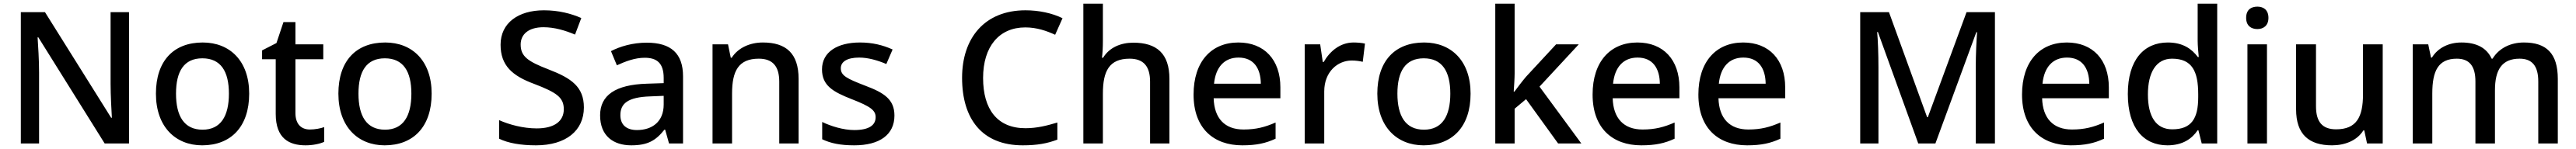

<svg xmlns="http://www.w3.org/2000/svg" viewBox="-20 -780 13976 810"><path d="M680 0V-714H580V-325C580 -263 585 -175 587 -140H583L224 -714H93V0H192V-385C192 -455 187 -530 184 -577H188L548 0Z M1332 -271C1332 -449 1227 -549 1080 -549C922 -549 826 -449 826 -271C826 -91 932 10 1077 10C1233 10 1332 -91 1332 -271ZM935 -271C935 -392 978 -463 1078 -463C1178 -463 1222 -392 1222 -271C1222 -149 1178 -75 1079 -75C979 -75 935 -149 935 -271Z M1661 -76C1615 -76 1583 -105 1583 -165V-458H1734V-539H1583V-660H1518L1480 -546L1402 -506V-458H1476V-161C1476 -27 1549 10 1638 10C1677 10 1716 2 1739 -9V-89C1720 -82 1689 -76 1661 -76Z M2322 -271C2322 -449 2217 -549 2070 -549C1912 -549 1816 -449 1816 -271C1816 -91 1922 10 2067 10C2223 10 2322 -91 2322 -271ZM1925 -271C1925 -392 1968 -463 2068 -463C2168 -463 2212 -392 2212 -271C2212 -149 2168 -75 2069 -75C1969 -75 1925 -149 1925 -271Z M3148 -196C3148 -308 3080 -355 2958 -402C2844 -446 2805 -473 2805 -538C2805 -593 2847 -632 2929 -632C2989 -632 3048 -614 3100 -592L3134 -682C3079 -706 3012 -724 2931 -724C2792 -724 2696 -655 2696 -537C2696 -424 2759 -368 2878 -324C3001 -277 3039 -250 3039 -186C3039 -122 2989 -82 2892 -82C2818 -82 2741 -103 2688 -127V-26C2737 -2 2805 10 2888 10C3051 10 3148 -70 3148 -196Z M3489 -548C3413 -548 3345 -528 3295 -502L3327 -425C3373 -446 3424 -466 3478 -466C3543 -466 3581 -438 3581 -356V-328L3490 -325C3319 -320 3236 -262 3236 -153C3236 -41 3308 10 3405 10C3495 10 3538 -16 3585 -75H3589L3610 0H3686V-365C3686 -490 3620 -548 3489 -548ZM3508 -256 3581 -259V-212C3581 -118 3518 -73 3436 -73C3383 -73 3346 -98 3346 -154C3346 -217 3386 -252 3508 -256Z M4119 -549C4050 -549 3985 -521 3950 -466H3945L3930 -539H3846V0H3952V-272C3952 -394 3987 -461 4097 -461C4173 -461 4208 -419 4208 -336V0H4313V-351C4313 -490 4245 -549 4119 -549Z M4833 -152C4833 -240 4776 -276 4675 -314C4574 -353 4542 -369 4542 -409C4542 -445 4577 -467 4642 -467C4690 -467 4742 -452 4789 -432L4823 -511C4770 -535 4713 -549 4646 -549C4523 -549 4440 -497 4440 -403C4440 -315 4499 -281 4601 -241C4704 -201 4731 -180 4731 -143C4731 -100 4696 -73 4615 -73C4556 -73 4488 -94 4441 -117V-23C4487 -1 4539 10 4615 10C4753 10 4833 -48 4833 -152Z M5543 -631C5606 -631 5659 -612 5705 -591L5745 -681C5688 -709 5616 -724 5544 -724C5322 -724 5200 -573 5200 -357C5200 -134 5308 10 5529 10C5607 10 5662 0 5717 -21V-114C5661 -97 5606 -83 5544 -83C5390 -83 5314 -187 5314 -356C5314 -527 5401 -631 5543 -631Z M5964 -558V-760H5858V0H5964V-271C5964 -393 5998 -461 6109 -461C6185 -461 6220 -419 6220 -336V0H6325V-351C6325 -489 6256 -548 6129 -548C6061 -548 5999 -522 5965 -466H5959C5962 -489 5964 -522 5964 -558Z M6699 -549C6553 -549 6456 -446 6456 -266C6456 -83 6564 10 6720 10C6797 10 6847 -1 6901 -26V-114C6844 -89 6795 -76 6727 -76C6625 -76 6568 -137 6565 -246H6927V-305C6927 -455 6840 -549 6699 -549ZM6700 -467C6782 -467 6820 -409 6821 -325H6567C6576 -415 6623 -467 6700 -467Z M7324 -549C7251 -549 7195 -501 7162 -443H7157L7143 -539H7059V0H7165V-283C7165 -390 7238 -451 7314 -451C7336 -451 7357 -448 7374 -444L7386 -543C7369 -547 7344 -549 7324 -549Z M7959 -271C7959 -449 7854 -549 7707 -549C7549 -549 7453 -449 7453 -271C7453 -91 7559 10 7704 10C7860 10 7959 -91 7959 -271ZM7562 -271C7562 -392 7605 -463 7705 -463C7805 -463 7849 -392 7849 -271C7849 -149 7805 -75 7706 -75C7606 -75 7562 -149 7562 -271Z M8198 -381V-760H8093V0H8198V-189L8260 -241L8434 0H8560L8333 -309L8546 -539H8423L8260 -363C8242 -342 8210 -300 8197 -282H8193C8195 -311 8198 -355 8198 -381Z M8864 -549C8718 -549 8621 -446 8621 -266C8621 -83 8729 10 8885 10C8962 10 9012 -1 9066 -26V-114C9009 -89 8960 -76 8892 -76C8790 -76 8733 -137 8730 -246H9092V-305C9092 -455 9005 -549 8864 -549ZM8865 -467C8947 -467 8985 -409 8986 -325H8732C8741 -415 8788 -467 8865 -467Z M9438 -549C9292 -549 9195 -446 9195 -266C9195 -83 9303 10 9459 10C9536 10 9586 -1 9640 -26V-114C9583 -89 9534 -76 9466 -76C9364 -76 9307 -137 9304 -246H9666V-305C9666 -455 9579 -549 9438 -549ZM9439 -467C9521 -467 9559 -409 9560 -325H9306C9315 -415 9362 -467 9439 -467Z M10388 0H10481L10703 -605H10707C10704 -562 10700 -485 10700 -416V0H10804V-714H10650L10440 -143H10436L10229 -714H10073V0H10172V-411C10172 -486 10169 -565 10165 -606H10169Z M11194 -549C11048 -549 10951 -446 10951 -266C10951 -83 11059 10 11215 10C11292 10 11342 -1 11396 -26V-114C11339 -89 11290 -76 11222 -76C11120 -76 11063 -137 11060 -246H11422V-305C11422 -455 11335 -549 11194 -549ZM11195 -467C11277 -467 11315 -409 11316 -325H11062C11071 -415 11118 -467 11195 -467Z M11740 10C11823 10 11873 -26 11904 -72H11908L11926 0H12010V-760H11904V-558C11904 -533 11908 -489 11910 -470H11905C11872 -514 11824 -549 11742 -549C11612 -549 11525 -454 11525 -269C11525 -84 11611 10 11740 10ZM11766 -77C11679 -77 11634 -145 11634 -266C11634 -387 11679 -461 11765 -461C11874 -461 11907 -392 11907 -267V-252C11907 -135 11870 -77 11766 -77Z M12228 -744C12194 -744 12167 -727 12167 -683C12167 -640 12194 -622 12228 -622C12260 -622 12288 -640 12288 -683C12288 -727 12260 -744 12228 -744ZM12280 -539H12174V0H12280Z M12908 -539H12801V-267C12801 -144 12766 -77 12655 -77C12580 -77 12546 -118 12546 -202V-539H12438V-186C12438 -49 12508 10 12633 10C12702 10 12768 -15 12803 -71H12808L12823 0H12908Z M13674 -549C13604 -549 13540 -520 13504 -461H13499C13472 -520 13417 -549 13335 -549C13268 -549 13208 -521 13175 -467H13170L13155 -539H13071V0H13177V-272C13177 -394 13209 -461 13310 -461C13379 -461 13411 -420 13411 -337V0H13517V-289C13517 -400 13554 -461 13651 -461C13719 -461 13752 -421 13752 -337V0H13858V-351C13858 -490 13796 -549 13674 -549Z"/></svg>

Font: Noto Sans Cherokee Medium
Style: Regular
Weight: 500
Designer: Monotype Design Team
Foundry: Monotype Imaging Inc.
Version: Version 2.001